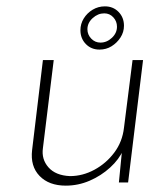

<svg xmlns="http://www.w3.org/2000/svg" viewBox="-20 -574 514 604"><path d="M233 -479Q233 -499 243.5 -516Q254 -533 271.5 -543.5Q289 -554 310 -554Q336 -554 353 -536.5Q370 -519 370 -493Q370 -473 359 -456Q348 -439 331 -428.5Q314 -418 293 -418Q267 -418 250 -435.5Q233 -453 233 -479ZM255 -482Q255 -465 267 -452.5Q279 -440 296 -440Q316 -440 332 -455Q348 -470 348 -490Q348 -507 336.5 -519.5Q325 -532 308 -532Q288 -532 271.5 -517Q255 -502 255 -482ZM187 10Q134 10 104.5 -20.5Q75 -51 81 -102L115 -385H149L115 -108Q110 -73 132.5 -47.5Q155 -22 200 -20Q240 -20 277 -40Q314 -60 339.5 -94Q365 -128 370 -172L397 -385H430L383 0H354L365 -112L368 -103Q355 -73 326.5 -47Q298 -21 262 -5.5Q226 10 187 10Z"/></svg>

Font: Josefin Sans Thin ExtraLight
Style: Italic
Weight: 250
Italic angle: -7°
Version: Version 2.000